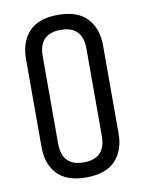

<svg xmlns="http://www.w3.org/2000/svg" viewBox="-80 -739 606 805"><g transform="rotate(-10 223.0 -336.0)"><path d="M316 -522Q316 -618 223 -618Q130 -618 130 -522V-150Q130 -54 223 -54Q316 -54 316 -150ZM59 -523Q59 -595 99 -638.5Q139 -682 222.5 -682Q306 -682 346.5 -638.5Q387 -595 387 -523V-148Q387 -76 346.5 -33Q306 10 222.5 10Q139 10 99 -33Q59 -76 59 -148Z"/></g></svg>

Font: Khand
Style: Regular
Weight: 400
Designer: Devanagari: Sanchit Sawaria, Jyotish Sonowal; Latin: Satya Rajpurohit
Foundry: Indian Type Foundry
Version: Version 1.101;PS 1.0;hotconv 1.0.78;makeotf.lib2.5.61930; tt